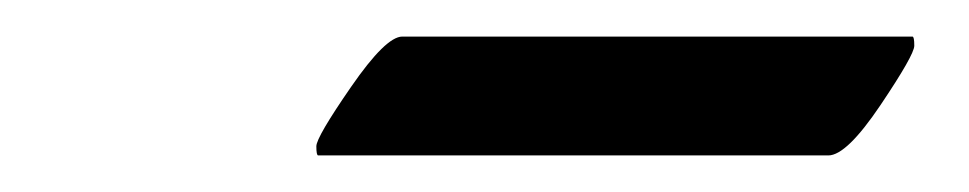

<svg xmlns="http://www.w3.org/2000/svg" viewBox="-20 -308 530 105"><path d="M200 -288H479Q480 -288 480 -283Q480 -278 461.5 -250.5Q443 -223 433 -223H154Q153 -223 153 -228Q153 -233 172 -260.5Q191 -288 200 -288Z"/></svg>

Font: Playball
Style: Regular
Weight: 400
Designer: Robert E. Leuschke
Foundry: Robert E. Leuschke
Version: Version 1.001